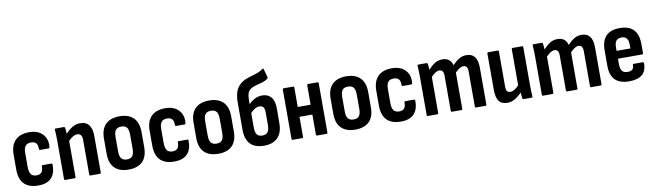

<svg xmlns="http://www.w3.org/2000/svg" viewBox="-39 -1253 6150 1806"><g transform="rotate(-10 3036.0 -350.0)"><path d="M218 8Q38 8 38 -177V-317Q38 -407 84 -454Q130 -501 217 -501Q300 -501 344.5 -455Q389 -409 383 -336Q383 -319 372 -319H291Q281 -319 281 -332Q284 -403 218 -403Q182 -403 165 -382Q148 -361 148 -312V-182Q148 -132 165 -110.5Q182 -89 218 -89Q281 -89 280 -160Q280 -174 290 -174H372Q383 -174 383 -162Q384 -79 342.5 -35.5Q301 8 218 8Z M475 0Q465 0 465 -11V-367Q465 -401 464 -430Q463 -459 461 -479Q460 -492 470 -492H548Q557 -492 559 -482Q560 -471 562 -456Q564 -441 565 -425Q596 -460 630 -480.5Q664 -501 706 -501Q816 -501 816 -359V-11Q816 0 806 0H717Q706 0 706 -11V-343Q706 -403 659 -403Q621 -403 575 -355V-11Q575 0 565 0Z M1081 8Q994 8 947.5 -38Q901 -84 901 -174V-318Q901 -409 947.5 -455Q994 -501 1081 -501Q1167 -501 1213.5 -455Q1260 -409 1260 -318V-174Q1260 -84 1214 -38Q1168 8 1081 8ZM1081 -89Q1117 -89 1133.5 -110Q1150 -131 1150 -179V-313Q1150 -361 1133.5 -382Q1117 -403 1081 -403Q1044 -403 1027.5 -382Q1011 -361 1011 -313V-179Q1011 -131 1028 -110Q1045 -89 1081 -89Z M1517 8Q1337 8 1337 -177V-317Q1337 -407 1383 -454Q1429 -501 1516 -501Q1599 -501 1643.5 -455Q1688 -409 1682 -336Q1682 -319 1671 -319H1590Q1580 -319 1580 -332Q1583 -403 1517 -403Q1481 -403 1464 -382Q1447 -361 1447 -312V-182Q1447 -132 1464 -110.5Q1481 -89 1517 -89Q1580 -89 1579 -160Q1579 -174 1589 -174H1671Q1682 -174 1682 -162Q1683 -79 1641.5 -35.5Q1600 8 1517 8Z M1937 8Q1850 8 1803.5 -38Q1757 -84 1757 -174V-318Q1757 -409 1803.5 -455Q1850 -501 1937 -501Q2023 -501 2069.5 -455Q2116 -409 2116 -318V-174Q2116 -84 2070 -38Q2024 8 1937 8ZM1937 -89Q1973 -89 1989.5 -110Q2006 -131 2006 -179V-313Q2006 -361 1989.5 -382Q1973 -403 1937 -403Q1900 -403 1883.5 -382Q1867 -361 1867 -313V-179Q1867 -131 1884 -110Q1901 -89 1937 -89Z M2375 8Q2199 8 2199 -176V-429Q2199 -507 2219 -551Q2239 -595 2280 -621Q2308 -640 2344.5 -650.5Q2381 -661 2417 -672.5Q2453 -684 2482 -706Q2491 -713 2495 -700L2516 -624Q2519 -613 2513 -609Q2491 -591 2462.5 -582.5Q2434 -574 2405 -567Q2376 -560 2354 -548Q2327 -533 2317 -507.5Q2307 -482 2307 -443V-400Q2334 -428 2366.5 -444.5Q2399 -461 2436 -461Q2491 -461 2521.5 -425Q2552 -389 2552 -313L2551 -176Q2551 -85 2505 -38.5Q2459 8 2375 8ZM2307 -179Q2307 -132 2322.5 -110.5Q2338 -89 2375 -89Q2410 -89 2426 -111Q2442 -133 2442 -179V-299Q2442 -334 2429.5 -349Q2417 -364 2393 -364Q2371 -364 2348.5 -350.5Q2326 -337 2307 -315Z M2648 0Q2638 0 2638 -11V-481Q2638 -492 2648 -492H2738Q2748 -492 2748 -481V-296H2871V-481Q2871 -492 2882 -492H2971Q2981 -492 2981 -481V-11Q2981 0 2971 0H2882Q2871 0 2871 -11V-202H2748V-11Q2748 0 2738 0Z M3246 8Q3159 8 3112.5 -38Q3066 -84 3066 -174V-318Q3066 -409 3112.5 -455Q3159 -501 3246 -501Q3332 -501 3378.5 -455Q3425 -409 3425 -318V-174Q3425 -84 3379 -38Q3333 8 3246 8ZM3246 -89Q3282 -89 3298.5 -110Q3315 -131 3315 -179V-313Q3315 -361 3298.5 -382Q3282 -403 3246 -403Q3209 -403 3192.5 -382Q3176 -361 3176 -313V-179Q3176 -131 3193 -110Q3210 -89 3246 -89Z M3682 8Q3502 8 3502 -177V-317Q3502 -407 3548 -454Q3594 -501 3681 -501Q3764 -501 3808.5 -455Q3853 -409 3847 -336Q3847 -319 3836 -319H3755Q3745 -319 3745 -332Q3748 -403 3682 -403Q3646 -403 3629 -382Q3612 -361 3612 -312V-182Q3612 -132 3629 -110.5Q3646 -89 3682 -89Q3745 -89 3744 -160Q3744 -174 3754 -174H3836Q3847 -174 3847 -162Q3848 -79 3806.5 -35.5Q3765 8 3682 8Z M3939 0Q3929 0 3929 -11V-367Q3929 -401 3928 -429.5Q3927 -458 3925 -479Q3924 -492 3935 -492H4013Q4021 -492 4023 -483Q4024 -470 4026 -455.5Q4028 -441 4029 -425Q4059 -460 4091 -480.5Q4123 -501 4165 -501Q4239 -501 4260 -428Q4290 -461 4322 -481Q4354 -501 4394 -501Q4499 -501 4499 -363V-11Q4499 0 4489 0H4399Q4389 0 4389 -11V-347Q4389 -403 4348 -403Q4329 -403 4310 -390.5Q4291 -378 4269 -356V-11Q4269 0 4259 0H4169Q4159 0 4159 -11V-347Q4159 -403 4118 -403Q4099 -403 4080 -390.5Q4061 -378 4039 -356V-11Q4039 0 4029 0Z M4699 8Q4643 8 4617.5 -26.5Q4592 -61 4592 -134V-481Q4592 -492 4602 -492H4692Q4702 -492 4702 -481V-150Q4702 -116 4711.5 -102.5Q4721 -89 4742 -89Q4763 -89 4783.5 -101.5Q4804 -114 4825 -137V-481Q4825 -492 4836 -492H4924Q4935 -492 4935 -481V-125Q4935 -90 4936 -62Q4937 -34 4939 -13Q4941 0 4929 0H4854Q4843 0 4842 -10Q4838 -36 4836 -66Q4806 -33 4771.5 -12.5Q4737 8 4699 8Z M5039 0Q5029 0 5029 -11V-367Q5029 -401 5028 -429.5Q5027 -458 5025 -479Q5024 -492 5035 -492H5113Q5121 -492 5123 -483Q5124 -470 5126 -455.5Q5128 -441 5129 -425Q5159 -460 5191 -480.5Q5223 -501 5265 -501Q5339 -501 5360 -428Q5390 -461 5422 -481Q5454 -501 5494 -501Q5599 -501 5599 -363V-11Q5599 0 5589 0H5499Q5489 0 5489 -11V-347Q5489 -403 5448 -403Q5429 -403 5410 -390.5Q5391 -378 5369 -356V-11Q5369 0 5359 0H5269Q5259 0 5259 -11V-347Q5259 -403 5218 -403Q5199 -403 5180 -390.5Q5161 -378 5139 -356V-11Q5139 0 5129 0Z M5861 8Q5683 8 5683 -171V-318Q5683 -501 5858 -501Q6034 -501 6034 -318V-231Q6034 -220 6024 -220H5793V-171Q5793 -124 5809 -103Q5825 -82 5862 -82Q5923 -82 5921 -135Q5921 -147 5931 -147H6017Q6025 -147 6027 -136Q6029 8 5861 8ZM5793 -295H5925V-326Q5925 -371 5909.5 -391Q5894 -411 5860 -411Q5825 -411 5809 -390.5Q5793 -370 5793 -326Z"/></g></svg>

Font: Sofia Sans Condensed
Style: Bold
Weight: 700
Designer: Botio Nikoltchev, Ani Petrova
Foundry: lettersoup
Version: Version 4.101; ttfautohint (v1.8.4.7-5d5b)